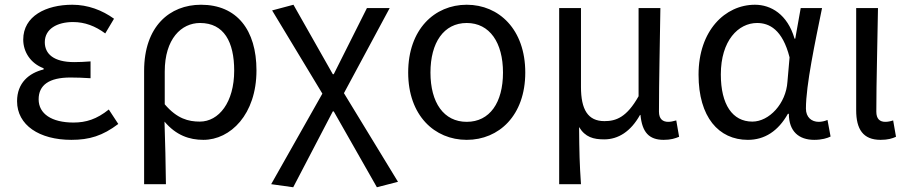

<svg xmlns="http://www.w3.org/2000/svg" viewBox="-20 -577 3832 810"><path d="M281 13C357 13 413 -4 479 -54L439 -115C388 -74 343 -60 290 -60C198 -60 143 -97 143 -158C143 -218 187 -250 277 -250C304 -250 330 -249 362 -247V-318C335 -316 315 -315 293 -315C206 -315 169 -350 169 -399C169 -455 221 -484 288 -484C338 -484 382 -467 424 -436L461 -498C411 -534 351 -557 285 -557C174 -557 78 -509 78 -410C78 -359 108 -310 164 -289V-284C102 -269 52 -227 52 -150C52 -49 146 13 281 13Z M588 200H680C679 103 677 34 674 -64C723 -6 779 13 838 13C952 13 1062 -94 1062 -280C1062 -451 979 -557 828 -557C696 -557 588 -466 588 -278ZM823 -64C775 -64 727 -76 675 -137V-275C675 -413 745 -480 824 -480C925 -480 968 -400 968 -279C968 -145 903 -64 823 -64Z M1217 213 1384 -107H1388L1570 213L1659 190L1431 -184L1624 -543H1528L1388 -264H1384L1218 -557L1128 -533L1340 -182L1124 200Z M1949 13C2085 13 2196 -90 2196 -271C2196 -453 2085 -557 1949 -557C1813 -557 1702 -453 1702 -271C1702 -90 1813 13 1949 13ZM1949 -63C1852 -63 1796 -144 1796 -271C1796 -397 1852 -480 1949 -480C2046 -480 2102 -397 2102 -271C2102 -144 2046 -63 1949 -63Z M2339 200H2431C2425 114 2424 66 2423 -41C2449 2 2484 11 2529 11C2588 11 2641 -22 2680 -92H2682C2689 -19 2718 13 2780 13C2810 13 2828 7 2845 0L2833 -69C2819 -65 2809 -63 2799 -63C2776 -63 2760 -75 2760 -106C2760 -237 2764 -396 2766 -543H2674V-171C2624 -82 2579 -66 2530 -66C2460 -66 2431 -115 2431 -210V-543H2339Z M3135 13C3206 13 3263 -24 3304 -97H3308C3308 -22 3351 13 3415 13C3447 13 3470 6 3484 -1L3471 -71C3460 -66 3446 -63 3434 -63C3404 -63 3380 -82 3380 -119C3380 -218 3419 -400 3448 -543H3358L3335 -414H3332C3302 -517 3232 -557 3165 -557C3039 -557 2927 -448 2927 -262C2927 -83 3012 13 3135 13ZM3154 -64C3070 -64 3021 -136 3021 -263C3021 -406 3095 -480 3174 -480C3225 -480 3281 -453 3311 -335L3302 -232C3296 -140 3225 -64 3154 -64Z M3695 13C3726 13 3745 7 3760 0L3748 -69C3736 -65 3725 -63 3715 -63C3692 -63 3677 -75 3677 -106C3677 -237 3682 -396 3684 -543H3592V-112C3592 -32 3621 13 3695 13Z"/></svg>

Font: Noto Sans Mono CJK HK
Style: Regular
Weight: 400
Designer: Ryoko NISHIZUKA 西塚涼子 (kana, bopomofo & ideographs); Paul D. Hunt (Latin, Greek & Cyrillic); Sandoll Communications 산돌커뮤니
Foundry: Adobe
Version: Version 2.004;hotconv 1.0.118;makeotfexe 2.5.65603